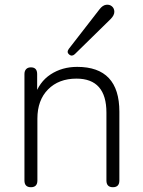

<svg xmlns="http://www.w3.org/2000/svg" viewBox="-20 -776 598 801"><path d="M109 5Q82 5 82 -23V-467Q82 -480 89 -487.5Q96 -495 109 -495Q135 -495 135 -467V-382L124 -373Q143 -434 191 -465.5Q239 -497 302 -497Q478 -497 478 -310V-23Q478 5 451 5Q424 5 424 -23V-306Q424 -448 299 -448Q225 -448 180.5 -403Q136 -358 136 -281V-23Q136 5 109 5ZM292 -550Q280 -539 268.5 -548.5Q257 -558 267 -572L395 -737Q408 -754 422.5 -756Q437 -758 447 -749.5Q457 -741 457 -726.5Q457 -712 441 -696Z"/></svg>

Font: Nunito VF Beta Light
Style: Regular
Weight: 300
Designer: Vernon Adams
Foundry: newtypography
Version: Version 3.001